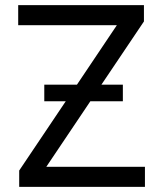

<svg xmlns="http://www.w3.org/2000/svg" viewBox="-20 -727 635 747"><path d="M54.7 -63.5 235.8 -333H152.3V-397.5H279.3L434.6 -628.9H50.8V-707H540V-643.6L374.5 -397.5H458V-333H331.5L160.2 -78.1H543.9V0H54.7Z"/></svg>

Font: Pretendard Std
Style: Regular
Weight: 400
Designer: Base glyphs from Inter by Rasmus Andersson; Hangeul glyphs from Noto Sans CJK(Source Han Sans) by Jang Soo-young and Kan
Foundry: Kil Hyung-jin
Version: Version 1.309